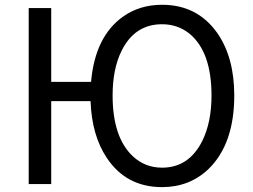

<svg xmlns="http://www.w3.org/2000/svg" viewBox="-20 -767 1054 800"><path d="M655.3 -68.4Q766.6 -68.4 822.3 -178.7Q861.3 -256.8 861.3 -369.1Q861.3 -549.8 770.5 -626Q720.7 -666 655.3 -666Q541 -666 486.3 -554.7Q449.2 -479.5 449.2 -369.1Q449.2 -193.4 535.2 -114.3Q585.9 -68.4 655.3 -68.4ZM193.4 -425.8H359.4Q376 -615.2 493.2 -698.2Q562.5 -747.1 655.3 -747.1Q802.7 -747.1 885.7 -628.9Q956.1 -527.3 956.1 -369.1Q956.1 -167 848.6 -62.5Q769.5 12.7 655.3 12.7Q505.9 12.7 424.8 -109.4Q362.3 -203.1 357.4 -345.7H193.4V0H99.6V-733.4H193.4Z"/></svg>

Font: Taipei Sans TC Beta
Style: Regular
Weight: 400
Designer: JT Foundry
Foundry: JT Foundry
Version: Version 1.000